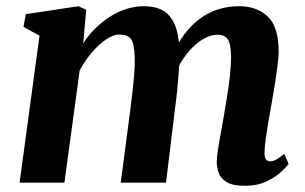

<svg xmlns="http://www.w3.org/2000/svg" viewBox="-20 -587 979 617"><path d="M257 -555.5 247.5 -447.5Q263 -472.5 284.8 -494.2Q306.5 -516 332 -532.5Q357.5 -549 385.5 -558Q413.5 -567 442.5 -567Q478 -567 502.2 -554Q526.5 -541 540.2 -511Q554 -481 556.5 -430.5Q556.5 -423 556.5 -414.5Q556.5 -406 556 -396.8Q555.5 -387.5 554.5 -378L534 -408.5Q550 -447 572 -476.2Q594 -505.5 621.2 -526Q648.5 -546.5 680.5 -556.8Q712.5 -567 749 -567Q804.5 -567 840 -534.2Q875.5 -501.5 875.5 -420.5Q875.5 -404.5 871.5 -373.5Q867.5 -342.5 862 -308.2Q856.5 -274 851.5 -247Q847 -222 842.2 -194.5Q837.5 -167 834 -141.5Q830.5 -116 830 -97Q830 -79.5 835.2 -74Q840.5 -68.5 848 -68.5Q857 -68.5 866.8 -73.8Q876.5 -79 893.5 -92.5L907.5 -60Q902 -52.5 884.5 -35.8Q867 -19 837.5 -4.5Q808 10 767 10Q728 10 708.5 -1.8Q689 -13.5 682.8 -31.5Q676.5 -49.5 676.5 -68Q677 -84 680.8 -108.5Q684.5 -133 690 -161.5Q695.5 -190 700 -218Q704.5 -244.5 709.8 -277.2Q715 -310 718.8 -343.2Q722.5 -376.5 722.5 -405Q722 -447 711.5 -461.2Q701 -475.5 679.5 -475.5Q660.5 -475.5 639.5 -465Q618.5 -454.5 598.5 -434.5Q578.5 -414.5 561.8 -387Q545 -359.5 534 -325.5L556.5 -408.5Q556.5 -385.5 554.5 -357.2Q552.5 -329 549.8 -300.5Q547 -272 543.5 -247L513.5 0H368L396.5 -217Q400 -244.5 404 -277Q408 -309.5 410.8 -342Q413.5 -374.5 413 -402.5Q411.5 -449 400.2 -462.5Q389 -476 363.5 -476Q349 -476 332.2 -467Q315.5 -458 298 -442Q280.5 -426 264.5 -405Q248.5 -384 236 -360.5L187 0H43L107 -472.5L55.5 -500.5L63 -541.5L232 -567Z"/></svg>

Font: Merriweather 20pt ExtraBold
Style: Italic
Weight: 800
Italic angle: -7.8°
Version: Version 2.101